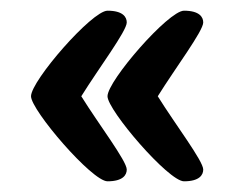

<svg xmlns="http://www.w3.org/2000/svg" viewBox="-20 -558 472 359"><path d="M217 -516C217 -526 210 -538 181 -538C152 -538 38 -407 38 -378C38 -352 152 -219 181 -219C210 -219 217 -231 217 -241C217 -257 165 -325 132 -378C165 -431 217 -500 217 -516ZM360 -516C360 -526 353 -538 324 -538C295 -538 181 -407 181 -378C181 -352 295 -219 324 -219C353 -219 360 -231 360 -241C360 -257 308 -325 275 -378C308 -431 360 -500 360 -516Z"/></svg>

Font: Life Savers
Style: ExtraBold
Weight: 800
Designer: Pablo Impallari, Rodrigo Fuenzalida, Brenda Gallo
Foundry: Pablo Impallari, Rodrigo Fuenzalida, Brenda Gallo
Version: Version 3.000